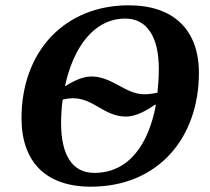

<svg xmlns="http://www.w3.org/2000/svg" viewBox="-20 -689 789 723"><path d="M322 14C575 14 729 -169 729 -415C729 -574 636 -669 465 -669C222 -669 61 -494 61 -244C61 -81 151 14 322 14ZM225 -366C255 -505 330 -619 452 -619C533 -619 578 -551 578 -430C578 -399 576 -369 573 -340C555 -336 537 -334 523 -334C452 -334 403 -401 324 -401C294 -401 257 -385 227 -365ZM335 -38C250 -38 210 -109 210 -225C210 -255 212 -285 216 -314C229 -317 243 -319 255 -319C333 -319 372 -250 455 -250C491 -250 531 -272 564 -295L567 -294C540 -148 467 -38 335 -38Z"/></svg>

Font: STIX Two Text
Style: Bold Italic
Weight: 700
Italic angle: -12°
Designer: Ross Mills, John Hudson & Paul Hanslow, Tiro Typeworks Ltd; with prior portions MicroPress Inc. and Coen Hoffman, Elsevi
Foundry: Tiro Typeworks Ltd
Version: Version 2.13 b171